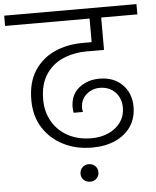

<svg xmlns="http://www.w3.org/2000/svg" viewBox="-89 -790 815 1005"><g transform="rotate(-5 318.5 -287.5)"><path d="M370 -12Q286 -12 219 -46Q152 -80 113 -141.5Q74 -203 74 -287Q74 -380 113.5 -441Q153 -502 219.5 -532Q286 -562 370 -562H415V-686H-29V-740H666V-686H476V-516H387Q316 -516 259 -491Q202 -466 169 -414.5Q136 -363 136 -285Q136 -220 165.5 -169Q195 -118 248 -89.5Q301 -61 371 -61Q422 -61 462 -79.5Q502 -98 525 -130.5Q548 -163 548 -206Q548 -256 517 -288Q486 -320 436 -320Q396 -320 365.5 -293.5Q335 -267 335 -222Q335 -211 338 -202H289Q286 -216 286 -230Q286 -296 330.5 -332Q375 -368 439 -368Q514 -368 559 -322.5Q604 -277 604 -206Q604 -148 575.5 -104.5Q547 -61 494 -36.5Q441 -12 370 -12ZM344 165Q324 165 310.5 152Q297 139 297 120Q297 99 310.5 86Q324 73 344 73Q364 73 377.5 86Q391 99 391 120Q391 139 377.5 152Q364 165 344 165Z"/></g></svg>

Font: Poppins Light
Style: Regular
Weight: 300
Designer: Ninad Kale (Devanagari), Jonny Pinhorn (Latin)
Version: Version 5.002